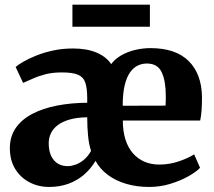

<svg xmlns="http://www.w3.org/2000/svg" viewBox="-20 -766 890 798"><path d="M184 11Q139.5 11 102.2 -8.5Q65 -28 43 -64Q21 -100 21 -150Q21 -199 45.8 -234.5Q70.5 -270 114.8 -293Q159 -316 217.2 -327.2Q275.5 -338.5 342.5 -339V-357.5Q342.5 -399 334.5 -422.5Q326.5 -446 304 -455.5Q281.5 -465 237.5 -465Q199.5 -465 170.5 -457.8Q141.5 -450.5 118.8 -440.2Q96 -430 76 -421.5L45 -487.5Q54.5 -496.5 76.5 -509.2Q98.5 -522 130 -534.8Q161.5 -547.5 200.5 -556Q239.5 -564.5 283 -564.5Q341.5 -564.5 381.8 -547.2Q422 -530 442 -499.5Q458 -521 484 -536Q510 -551 541.8 -558.5Q573.5 -566 605.5 -566Q709.5 -566 763.5 -513Q817.5 -460 819.5 -365Q819.5 -331.5 817.8 -307.2Q816 -283 812 -265H490.5Q490.5 -221 501.2 -186.8Q512 -152.5 532.2 -129.2Q552.5 -106 580.2 -94Q608 -82 641.5 -82Q685 -82 724.5 -95.8Q764 -109.5 787 -124.5L811.5 -68.5Q796 -52 763.2 -33.5Q730.5 -15 688.2 -2Q646 11 600 11Q548 11 504.2 -2Q460.5 -15 428 -39.2Q395.5 -63.5 377 -97.5Q357.5 -64.5 329.5 -40.2Q301.5 -16 265 -2.5Q228.5 11 184 11ZM490 -326.5 668 -327Q669 -335.5 669 -348.2Q669 -361 669 -369.5Q669 -429.5 652 -465.8Q635 -502 590.5 -502Q570.5 -502 552.5 -493.5Q534.5 -485 520.5 -465.2Q506.5 -445.5 498.2 -411.5Q490 -377.5 490 -326.5ZM261.5 -75.5Q276 -75.5 293.5 -81.5Q311 -87.5 328.2 -101.5Q345.5 -115.5 358.5 -139Q349.5 -165.5 346 -201.8Q342.5 -238 342.5 -278.5Q300 -278 269.5 -269.2Q239 -260.5 219.8 -245.8Q200.5 -231 191.5 -211.8Q182.5 -192.5 182.5 -171Q182.5 -125.5 203.8 -100.5Q225 -75.5 261.5 -75.5ZM603 -746.5V-655H281V-746.5Z"/></svg>

Font: Merriweather 28pt ExtraBold
Style: Regular
Weight: 800
Version: Version 2.100